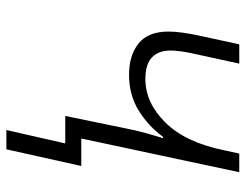

<svg xmlns="http://www.w3.org/2000/svg" viewBox="-102 -470 752 587"><g transform="rotate(90 273.5 -176.0)"><path d="M377 180 418 0H334L372 -185Q378 -216 386.5 -246.5Q395 -277 402 -299H398Q365 -254 317.5 -224.5Q270 -195 208 -195Q149 -195 112.5 -224Q76 -253 76 -316Q76 -336 79.5 -360Q83 -384 87 -403L115 -532H174L145 -399Q139 -373 136.5 -354Q134 -335 134 -322Q134 -285 155 -265Q176 -245 221 -245Q294 -245 354.5 -306.5Q415 -368 439 -486L449 -532H506L403 -49H487L436 180Z"/></g></svg>

Font: Noto Sans Light
Style: Italic
Weight: 300
Italic angle: -12°
Designer: Monotype Design Team
Foundry: Monotype Imaging Inc.
Version: Version 2.013; ttfautohint (v1.8.4.7-5d5b)